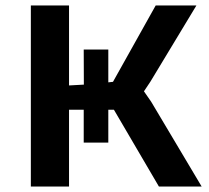

<svg xmlns="http://www.w3.org/2000/svg" viewBox="-20 -682 765 702"><path d="M286.1 -280.8H232.4V0H92.8V-662.1H232.4V-369.6L286.6 -372.6L286.1 -501H376V-380.9L393.1 -382.8L549.3 -662.1H698.2L529.8 -383.3L506.3 -348.1L532.7 -310.1L717.3 0H561L396.5 -280.8H376V-160.6H286.1Z"/></svg>

Font: PT Astra Sans
Style: Bold
Weight: 700
Designer: A.Korolkova, I. Chaeva
Foundry: ParaType Ltd
Version: Version 1.001; ttfautohint (v1.6)